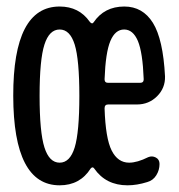

<svg xmlns="http://www.w3.org/2000/svg" viewBox="-20 -550 540 580"><path d="M205.6 -415.5Q191.4 -460.9 160.2 -460.9Q128.9 -460.9 114.3 -415.5Q99.6 -370.1 99.6 -260.3Q99.6 -150.4 114.3 -104.5Q128.9 -58.6 160.2 -58.6Q191.4 -58.6 205.6 -104.5Q219.7 -150.4 219.7 -260.3Q219.7 -370.1 205.6 -415.5ZM295.9 -310.5Q295.9 -299.8 306.6 -299.8H403.3Q414.1 -299.8 414.1 -310.5Q411.1 -391.6 396.5 -426.3Q381.8 -460.9 355 -460.9Q328.1 -460.9 313.5 -426.3Q298.8 -391.6 295.9 -310.5ZM160.2 9.8Q20.5 9.8 20 -260.3Q19.5 -530.3 160.2 -530.3Q218.8 -530.3 251 -484.4Q257.8 -475.6 262.7 -482.4Q294.9 -530.3 355.5 -530.3Q411.1 -530.3 441.9 -481Q472.7 -431.6 478.5 -319.3Q479.5 -284.2 454.6 -259.3Q429.7 -234.4 393.6 -234.4H306.6Q295.9 -234.4 295.9 -222.7Q298.8 -131.8 317.4 -95.2Q335.9 -58.6 370.1 -58.6Q394.5 -58.6 427.7 -75.2Q439.5 -80.1 450.7 -74.2Q461.9 -68.4 461.9 -54.7Q461.9 -36.1 452.1 -20.5Q442.4 -4.9 424.8 0Q393.6 9.8 365.2 9.8Q299.8 9.8 264.6 -41Q259.8 -47.9 253.9 -41Q221.7 9.8 160.2 9.8Z"/></svg>

Font: Rounded-X Mgen+ 1m regular
Style: Regular
Weight: 400
Designer: [Source Han Sans]
Ryoko NISHIZUKA  (kana & ideographs); Paul D. Hunt (Latin, Greek & Cyrillic); Wenlong ZHANG  (bopomofo
Version: Version 1.059.20150602